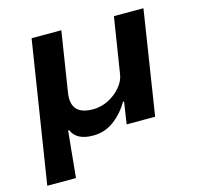

<svg xmlns="http://www.w3.org/2000/svg" viewBox="-100 -607 918 892"><g transform="rotate(-15 358.5 -160.5)"><path d="M20 180 127 -501H270L226 -220Q219 -184 226.5 -158.5Q234 -133 257 -120.5Q280 -108 317 -108Q358 -108 393.5 -126.5Q429 -145 453 -174Q477 -203 481 -235L523 -501H665L587 0H450L466 -106H461Q431 -55 387 -22.5Q343 10 287 10Q246 10 221 -3.5Q196 -17 185 -43H180L158 180Z"/></g></svg>

Font: Nunito Sans 7pt SemiExpanded
Style: Bold Italic
Weight: 700
Width: 6
Italic angle: -9°
Designer: Vernon Adams
Foundry: Vernon Adams
Version: Version 3.101;gftools[0.9.27]